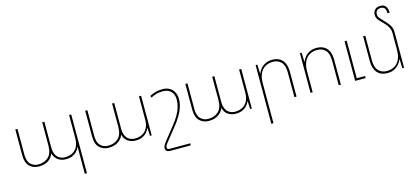

<svg xmlns="http://www.w3.org/2000/svg" viewBox="-74 -1400 4917 2256"><g transform="rotate(-15 2385.0 -271.5)"><path d="M736 232V-9Q736 -30 736 -51Q736 -72 736 -93H734Q724 -69 703.5 -45Q683 -21 649.5 -5.5Q616 10 565 10Q513 10 473.5 -17.5Q434 -45 417 -98H415Q396 -46 350.5 -18Q305 10 238 10Q171 10 126.5 -33Q82 -76 82 -167V-482H108V-168Q108 -88 145.5 -51.5Q183 -15 238 -15Q313 -15 361 -59Q409 -103 409 -203V-482H435V-168Q435 -115 452.5 -81Q470 -47 499.5 -31Q529 -15 565 -15Q612 -15 650.5 -34Q689 -53 712.5 -94.5Q736 -136 736 -203V-482H762V232Z M1088 10Q1021 10 976.5 -33Q932 -76 932 -167V-482H958V-168Q958 -88 995.5 -51.5Q1033 -15 1088 -15Q1163 -15 1211 -59Q1259 -103 1259 -203V-482H1285V-168Q1285 -115 1302.5 -81Q1320 -47 1349.5 -31Q1379 -15 1415 -15Q1462 -15 1500.5 -34Q1539 -53 1562.5 -94.5Q1586 -136 1586 -203V-482H1612V0H1591L1587 -96H1585Q1575 -72 1554.5 -47.5Q1534 -23 1500 -6.5Q1466 10 1415 10Q1363 10 1322 -17.5Q1281 -45 1269 -98H1267Q1249 -52 1203 -21Q1157 10 1088 10Z M2025 232H1782Q1746 232 1732.5 219.5Q1719 207 1719 185Q1719 175 1723 164Q1727 153 1736 138.5Q1745 124 1760 105L1878 -43Q1923 -99 1951 -147.5Q1979 -196 1992 -241.5Q2005 -287 2005 -332Q2005 -394 1969.5 -430.5Q1934 -467 1872 -467Q1830 -467 1797.5 -459Q1765 -451 1726 -430L1715 -452Q1754 -472 1790 -482Q1826 -492 1872 -492Q1924 -492 1959.5 -471Q1995 -450 2013.5 -413.5Q2032 -377 2032 -332Q2032 -282 2016.5 -233.5Q2001 -185 1971 -134.5Q1941 -84 1897 -29L1779 119Q1759 144 1751.5 157.5Q1744 171 1744 182Q1744 195 1751 201Q1758 207 1779 207H2025Z M2306 10Q2239 10 2194.5 -33Q2150 -76 2150 -167V-482H2176V-168Q2176 -88 2213.5 -51.5Q2251 -15 2306 -15Q2381 -15 2429 -59Q2477 -103 2477 -203V-482H2503V-168Q2503 -115 2520.5 -81Q2538 -47 2567.5 -31Q2597 -15 2633 -15Q2680 -15 2718.5 -34Q2757 -53 2780.5 -94.5Q2804 -136 2804 -203V-482H2830V0H2809L2805 -96H2803Q2793 -72 2772.5 -47.5Q2752 -23 2718 -6.5Q2684 10 2633 10Q2581 10 2540 -17.5Q2499 -45 2487 -98H2485Q2467 -52 2421 -21Q2375 10 2306 10Z M3005 232V-482H3026L3030 -371H3032Q3044 -402 3067 -429.5Q3090 -457 3125.5 -474.5Q3161 -492 3209 -492Q3259 -492 3296 -471.5Q3333 -451 3353.5 -408.5Q3374 -366 3374 -300V0H3348V-299Q3348 -387 3309.5 -427Q3271 -467 3209 -467Q3159 -467 3118.5 -444.5Q3078 -422 3054.5 -375Q3031 -328 3031 -256V232Z M3544 0V-482H3565L3569 -371H3571Q3583 -402 3606 -429.5Q3629 -457 3664.5 -474.5Q3700 -492 3748 -492Q3798 -492 3835 -471.5Q3872 -451 3892.5 -408.5Q3913 -366 3913 -300V0H3887V-299Q3887 -387 3848.5 -427Q3810 -467 3748 -467Q3698 -467 3657.5 -444.5Q3617 -422 3593.5 -375Q3570 -328 3570 -256V0ZM4087 0V-482H4113V-25H4214V0Z M4682 -437V0H4661L4657 -111H4655Q4644 -81 4620.5 -53Q4597 -25 4562 -7.5Q4527 10 4478 10Q4429 10 4391.5 -10.5Q4354 -31 4333.5 -74Q4313 -117 4313 -182V-482H4339V-183Q4339 -95 4378 -55Q4417 -15 4478 -15Q4528 -15 4568.5 -37Q4609 -59 4632.5 -106Q4656 -153 4656 -226V-432Q4656 -465 4640 -498Q4624 -531 4591 -563Q4560 -594 4542 -614Q4524 -634 4516.5 -651.5Q4509 -669 4509 -691Q4509 -716 4520 -735Q4531 -754 4551 -764.5Q4571 -775 4599 -775Q4629 -775 4648 -762.5Q4667 -750 4676.5 -726.5Q4686 -703 4686 -669H4660Q4660 -703 4647.5 -726.5Q4635 -750 4598 -750Q4566 -750 4550.5 -733.5Q4535 -717 4535 -692Q4535 -676 4538.5 -664.5Q4542 -653 4558 -635Q4574 -617 4609 -580Q4633 -556 4649.5 -532.5Q4666 -509 4674 -486Q4682 -463 4682 -437Z"/></g></svg>

Font: Noto Sans Armenian Thin
Style: Regular
Weight: 250
Version: Version 2.007